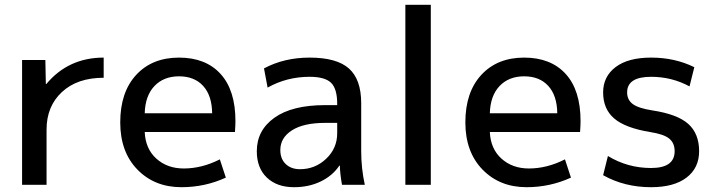

<svg xmlns="http://www.w3.org/2000/svg" viewBox="-20 -770 2985 800"><path d="M412 -530V-446Q302 -446 238 -386.5Q174 -327 174 -230V0H72V-520H169L171 -420H173Q265 -530 412 -530Z M583 -298H864Q863 -372 826.5 -412Q790 -452 726 -452Q662 -452 623.5 -411.5Q585 -371 583 -298ZM583 -220Q586 -150 631.5 -109Q677 -68 746 -68Q821 -68 896 -106L921 -30Q834 10 736 10Q624 10 552.5 -63.5Q481 -137 481 -260Q481 -386 547.5 -458Q614 -530 726 -530Q837 -530 899 -462Q961 -394 961 -265Q961 -250 959 -220Z M1385 -258H1335Q1245 -258 1196.5 -227Q1148 -196 1148 -145Q1148 -108 1170.5 -86.5Q1193 -65 1230 -65Q1293 -65 1339 -108.5Q1385 -152 1385 -215ZM1050 -140Q1050 -227 1123.5 -279.5Q1197 -332 1335 -332H1385V-337Q1385 -400 1359.5 -425Q1334 -450 1270 -450Q1175 -450 1095 -405L1080 -485Q1164 -530 1270 -530Q1383 -530 1434 -484.5Q1485 -439 1485 -340V-140Q1485 -69 1500 0H1405Q1397 -44 1396 -80H1394Q1366 -38 1316.5 -14Q1267 10 1205 10Q1134 10 1092 -30Q1050 -70 1050 -140Z M1669 0V-750H1775V0Z M2021 -298H2302Q2301 -372 2264.5 -412Q2228 -452 2164 -452Q2100 -452 2061.5 -411.5Q2023 -371 2021 -298ZM2021 -220Q2024 -150 2069.5 -109Q2115 -68 2184 -68Q2259 -68 2334 -106L2359 -30Q2272 10 2174 10Q2062 10 1990.5 -63.5Q1919 -137 1919 -260Q1919 -386 1985.5 -458Q2052 -530 2164 -530Q2275 -530 2337 -462Q2399 -394 2399 -265Q2399 -250 2397 -220Z M2693 -450Q2593 -450 2593 -385Q2593 -354 2616.5 -336.5Q2640 -319 2698 -310Q2803 -294 2848 -253.5Q2893 -213 2893 -140Q2893 -70 2840.5 -30Q2788 10 2693 10Q2582 10 2493 -40L2513 -120Q2595 -70 2693 -70Q2791 -70 2791 -140Q2791 -174 2768.5 -192.5Q2746 -211 2688 -220Q2585 -237 2539 -276.5Q2493 -316 2493 -385Q2493 -451 2545 -490.5Q2597 -530 2693 -530Q2792 -530 2873 -490L2853 -410Q2779 -450 2693 -450Z"/></svg>

Font: M PLUS 1p Medium
Style: Regular
Weight: 500
Version: Version 1.062